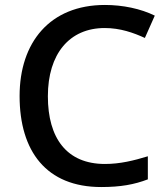

<svg xmlns="http://www.w3.org/2000/svg" viewBox="-20 -744 675 774"><path d="M402 -631C465 -631 518 -612 564 -591L604 -681C547 -709 475 -724 403 -724C181 -724 59 -573 59 -357C59 -134 167 10 388 10C466 10 521 0 576 -21V-114C520 -97 465 -83 403 -83C249 -83 173 -187 173 -356C173 -527 260 -631 402 -631Z"/></svg>

Font: Noto Sans Canadian Aboriginal Medium
Style: Regular
Weight: 500
Designer: Monotype Design Team, Typotheque's Kevin King
Foundry: Monotype Imaging Inc.
Version: Version 2.004